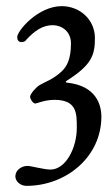

<svg xmlns="http://www.w3.org/2000/svg" viewBox="-20 -449 354 625"><path d="M181 -429C104 -429 36 -349 36 -328C36 -321 39 -312 50 -312C60 -312 63 -316 66 -320C93 -349 119 -367 151 -367C182 -367 211 -346 211 -308C211 -255 197 -231 179 -215C150 -189 131 -185 109 -172C97 -165 78 -143 78 -134C78 -127 87 -112 95 -112C99 -112 126 -124 157 -124C231 -124 230 -79 230 -33C230 33 194 103 144 103C125 103 79 91 70 91C51 91 30 104 30 125C30 141 46 156 66 156C196 156 310 61 310 -69C310 -108 293 -170 198 -180C193 -181 193 -184 197 -186C279 -238 289 -270 289 -325C289 -385 240 -429 181 -429Z"/></svg>

Font: EB Garamond SC 08
Style: Regular
Weight: 400
Version: Version 0.016